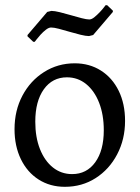

<svg xmlns="http://www.w3.org/2000/svg" viewBox="-20 -708 538 740"><path d="M230 12Q173 12 129 -16Q85 -44 60.5 -94.5Q36 -145 36 -210Q36 -282 66.5 -339.5Q97 -397 150 -430.5Q203 -464 268 -464Q325 -464 369 -436Q413 -408 437.5 -358Q462 -308 462 -242Q462 -171 431.5 -113Q401 -55 348.5 -21.5Q296 12 230 12ZM258 -37Q314 -37 347 -82.5Q380 -128 380 -206Q380 -266 362 -312Q344 -358 312 -384Q280 -410 238 -410Q182 -410 149 -364Q116 -318 116 -239Q116 -179 134 -133.5Q152 -88 184 -62.5Q216 -37 258 -37ZM108 -547 86 -568V-573L162 -662L178 -666Q190 -666 210.5 -661Q231 -656 253 -649.5Q275 -643 294.5 -638Q314 -633 324 -633Q333 -633 343.5 -641.5Q354 -650 364 -660.5Q374 -671 380.5 -679.5Q387 -688 387 -688H393L415 -667V-662L339 -573L323 -569Q311 -569 290.5 -574Q270 -579 248 -585.5Q226 -592 207 -597Q188 -602 177 -602Q168 -602 157 -593.5Q146 -585 136.5 -574.5Q127 -564 120.5 -555.5Q114 -547 114 -547Z"/></svg>

Font: Alegreya
Style: Regular
Weight: 400
Designer: Juan Pablo del Peral
Foundry: Huerta Tipografica
Version: Version 2.009